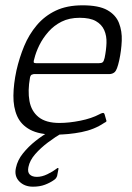

<svg xmlns="http://www.w3.org/2000/svg" viewBox="-20 -502 498 723"><path d="M42 -237Q53 -285 71 -328.5Q89 -372 118.5 -407Q148 -442 190 -462Q232 -482 291 -482Q352 -482 384 -464Q416 -446 428 -415.5Q440 -385 438.5 -348.5Q437 -312 429 -275Q421 -239 412.5 -231Q404 -223 391 -223H107Q105 -223 100 -221Q95 -219 93 -210Q84 -160 91 -121.5Q98 -83 125.5 -61Q153 -39 204 -39Q240 -39 282.5 -47.5Q325 -56 355 -72Q360 -75 366 -76.5Q372 -78 374 -71L380 -50Q382 -46 380 -44Q378 -42 372 -39Q335 -14 286.5 -4.5Q238 5 188 5Q128 5 93.5 -13.5Q59 -32 44.5 -65Q30 -98 30.5 -142Q31 -186 42 -237ZM374 -284Q380 -313 381 -340Q382 -367 372.5 -388.5Q363 -410 341 -422.5Q319 -435 280 -435Q241 -435 212 -420.5Q183 -406 162 -382Q141 -358 128 -331.5Q115 -305 109 -280Q106 -271 107 -267.5Q108 -264 116 -264Q175 -264 233.5 -264Q292 -264 352 -264Q362 -264 366.5 -267.5Q371 -271 374 -284ZM104 201Q72 201 52.5 181Q33 161 40 130Q46 101 66.5 75.5Q87 50 113.5 29Q140 8 165 -6Q171 -9 176.5 -11Q182 -13 187 -13H218Q222 -13 222.5 -10Q223 -7 217 -3Q189 13 161 34Q133 55 112.5 78.5Q92 102 87 127Q83 146 92 155Q101 164 119 164Q138 164 158.5 154Q179 144 192 134Q196 130 198.5 130.5Q201 131 200 135L195 161Q194 164 191.5 168Q189 172 183 176Q169 186 149.5 193.5Q130 201 104 201Z"/></svg>

Font: Glory Thin Light
Style: Italic
Weight: 300
Italic angle: -12°
Version: Version 1.011